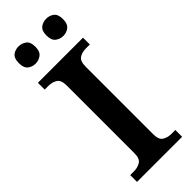

<svg xmlns="http://www.w3.org/2000/svg" viewBox="-295 -946 978 978"><g transform="rotate(-45 194.0 -457.5)"><path d="M32 0V-49H59Q86 -49 106 -61.5Q126 -74 126 -112V-600Q126 -640 106 -652.5Q86 -665 59 -665H32V-714H357V-665H329Q301 -665 281.5 -652.5Q262 -640 262 -600V-113Q262 -74 282 -61.5Q302 -49 329 -49H357V0ZM293 -791Q269 -791 251 -805Q233 -819 233 -853Q233 -888 251 -901.5Q269 -915 293 -915Q316 -915 334 -901.5Q352 -888 352 -853Q352 -819 334 -805Q316 -791 293 -791ZM93 -791Q69 -791 51.5 -805Q34 -819 34 -853Q34 -888 51.5 -901.5Q69 -915 93 -915Q116 -915 134.5 -901.5Q153 -888 153 -853Q153 -819 134.5 -805Q116 -791 93 -791Z"/></g></svg>

Font: Noto Serif Malayalam SemiBold
Style: Regular
Weight: 600
Designer: Indian type Foundry, Jelle Bosma, Monotype Design Team
Foundry: Monotype Imaging Inc.
Version: Version 2.104; ttfautohint (v1.8.4.7-5d5b)